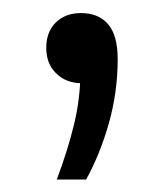

<svg xmlns="http://www.w3.org/2000/svg" viewBox="-20 -124 257 301"><path d="M69 157.5Q86.5 111 96.2 70.5Q106 30 106 -11L119.5 6.5H108.5Q84 6.5 68.2 -8.8Q52.5 -24 52.5 -49Q52.5 -74 67.5 -88.8Q82.5 -103.5 107 -103.5Q134.5 -103.5 149.5 -86Q164.5 -68.5 164.5 -31.5Q164.5 20 150.8 68.8Q137 117.5 115 157.5Z"/></svg>

Font: Encode Sans SemiCondensed
Style: Regular
Weight: 400
Width: 4
Designer: Multiple Designers
Foundry: Impallari Type
Version: Version 3.002